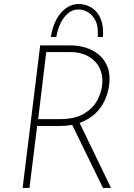

<svg xmlns="http://www.w3.org/2000/svg" viewBox="-20 -931 665 951"><path d="M332 -706Q367 -706 403 -695.5Q439 -685 468 -661.5Q497 -638 512 -601Q527 -564 521 -512Q516 -473 500 -436.5Q484 -400 454.5 -371Q425 -342 380.5 -324.5Q336 -307 275 -307H164L126 0H92L179 -706ZM276 -341Q351 -341 395.5 -367.5Q440 -394 461 -433Q482 -472 486 -510Q490 -545 481 -574.5Q472 -604 451 -626Q430 -648 399.5 -660.5Q369 -673 331 -673H209L169 -341ZM371 -329 530 0H490L330 -328ZM374 -911Q392 -911 413.5 -903Q435 -895 453.5 -877Q472 -859 482.5 -827.5Q493 -796 490 -748H464Q468 -800 452.5 -829.5Q437 -859 414 -871.5Q391 -884 372 -884Q341 -885 318 -866Q295 -847 280 -816Q265 -785 259 -748H232Q239 -796 258.5 -833Q278 -870 307.5 -891Q337 -912 374 -911Z"/></svg>

Font: Josefin Sans Thin ExtraLight
Style: Italic
Weight: 250
Italic angle: -7°
Version: Version 2.000